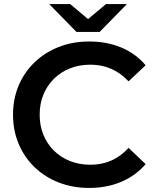

<svg xmlns="http://www.w3.org/2000/svg" viewBox="-20 -914 767 944"><path d="M418 10Q338 10 269.5 -16.5Q201 -43 150.5 -91.5Q100 -140 72 -206Q44 -272 44 -350Q44 -428 72 -494Q100 -560 151 -608.5Q202 -657 270 -683.5Q338 -710 419 -710Q505 -710 576 -680.5Q647 -651 696 -593L612 -514Q574 -555 527 -575.5Q480 -596 425 -596Q370 -596 324.5 -578Q279 -560 245.5 -527Q212 -494 193.5 -449Q175 -404 175 -350Q175 -296 193.5 -251Q212 -206 245.5 -173Q279 -140 324.5 -122Q370 -104 425 -104Q480 -104 527 -124.5Q574 -145 612 -187L696 -107Q647 -50 576 -20Q505 10 418 10ZM356 -757 222 -894H325L461 -780H365L501 -894H604L470 -757Z"/></svg>

Font: MOST Montserrat SemiBold
Style: Regular
Weight: 600
Designer: Julieta Ulanovsky
Foundry: Julieta Ulanovsky
Version: Version 8.000;March 11, 2024;FontCreator 15.0.0.2926 64-bit